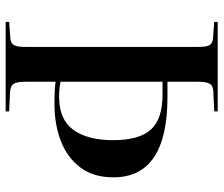

<svg xmlns="http://www.w3.org/2000/svg" viewBox="-74 -696 770 661"><g transform="rotate(90 310.5 -365.0)"><path d="M55 0V-12L110 -16Q128 -17 134.5 -28Q141 -39 141 -67V-665Q141 -692 134.5 -702.5Q128 -713 109 -714L55 -718V-730H363V-718L297 -715Q276 -715 268.5 -703.5Q261 -692 261 -665V-557H314Q590 -557 590 -371Q590 -302 556 -257Q522 -212 465 -190Q408 -168 337 -168Q311 -168 290.5 -169Q270 -170 261 -172V-65Q261 -38 268.5 -27Q276 -16 298 -15L363 -12V0ZM261 -189Q269 -187 283 -185.5Q297 -184 313 -184Q391 -184 426.5 -233Q462 -282 462 -370Q462 -460 425.5 -500Q389 -540 306 -540H261Z"/></g></svg>

Font: Literata 72pt Medium
Style: Regular
Weight: 500
Designer: Latin by Veronika Burian and Jose Scaglione. Greek by Irene Vlachou. Cyrillic by Vera Evstafieva.
Foundry: TypeTogether
Version: Version 3.002